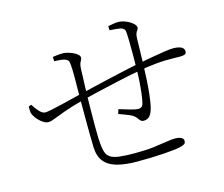

<svg xmlns="http://www.w3.org/2000/svg" viewBox="-105 -891 1210 1037"><g transform="rotate(-15 500.0 -372.5)"><path d="M542 5Q475 5 429 -7.5Q383 -20 358.5 -49.5Q334 -79 332 -131Q331 -161 330.5 -206.5Q330 -252 330 -304.5Q330 -357 330 -408Q331 -470 331 -520Q331 -570 329 -589Q328 -611 322.5 -617.5Q317 -624 305 -628Q294 -632 277.5 -633Q261 -634 247 -635L246 -659Q259 -661 272.5 -662.5Q286 -664 305 -664Q315 -664 329.5 -660Q344 -656 358.5 -649.5Q373 -643 382.5 -634.5Q392 -626 392 -617Q392 -609 388.5 -603.5Q385 -598 381 -588.5Q377 -579 376 -559Q375 -537 374 -499.5Q373 -462 371 -418Q370 -372 369.5 -324Q369 -276 369 -235Q369 -194 370 -168Q372 -125 378.5 -99.5Q385 -74 403 -62Q421 -50 454.5 -46Q488 -42 542 -42Q603 -42 647 -47.5Q691 -53 720.5 -58Q750 -63 768 -63Q783 -63 793.5 -60Q804 -57 810 -51.5Q816 -46 816 -38Q816 -25 808.5 -20Q801 -15 781 -10Q753 -4 688 0.5Q623 5 542 5ZM132 -325Q113 -325 89 -346Q65 -367 54 -393Q51 -401 51 -412Q51 -423 51 -434L66 -440Q77 -421 95 -400.5Q113 -380 130 -380Q140 -380 168.5 -386Q197 -392 232.5 -400.5Q268 -409 301 -417.5Q334 -426 353 -430Q368 -433 404.5 -442Q441 -451 489.5 -462Q538 -473 588.5 -484.5Q639 -496 681 -504Q724 -512 765 -519.5Q806 -527 838 -531.5Q870 -536 884 -536Q903 -536 917 -532.5Q931 -529 938.5 -521.5Q946 -514 946 -502Q946 -491 937 -487Q928 -483 911 -483Q893 -483 873 -483.5Q853 -484 829 -483.5Q805 -483 774 -480Q730 -476 670.5 -465Q611 -454 549 -440Q487 -426 434.5 -414Q382 -402 352 -394Q276 -374 233 -358.5Q190 -343 168 -334Q146 -325 132 -325ZM632 -199Q625 -199 619.5 -201.5Q614 -204 606 -215Q594 -236 565 -248Q536 -260 507 -270L515 -295Q546 -285 576.5 -276.5Q607 -268 620 -268Q629 -268 636.5 -272.5Q644 -277 648 -290Q653 -309 657 -341.5Q661 -374 663.5 -411Q666 -448 666 -480Q667 -513 667 -553Q667 -593 666.5 -629.5Q666 -666 664 -687Q663 -707 639 -713Q629 -715 613.5 -716.5Q598 -718 579 -719L578 -742Q594 -745 607.5 -747.5Q621 -750 634 -750Q655 -750 677 -741Q699 -732 714 -719Q729 -706 729 -694Q729 -687 724.5 -681.5Q720 -676 716 -667.5Q712 -659 711 -641Q710 -612 709.5 -572Q709 -532 707 -485Q706 -446 703.5 -405Q701 -364 697 -328Q693 -292 688 -268Q681 -234 668 -216.5Q655 -199 632 -199Z"/></g></svg>

Font: Noto Serif HK ExtraLight
Style: Regular
Weight: 200
Designer: Ryoko NISHIZUKA 西塚涼子 (kana & ideographs); Frank Grießhammer (Latin, Greek & Cyrillic); Wenlong ZHANG 张文龙 (bopomofo); San
Foundry: Adobe
Version: Version 2.002-H1;hotconv 1.1.0;makeotfexe 2.6.0